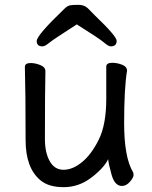

<svg xmlns="http://www.w3.org/2000/svg" viewBox="-20 -751 630 795"><path d="M485 19Q455 19 442 -27.5Q429 -74 428 -92Q410 -55 358 -15.5Q306 24 244 24Q182 24 148 -4Q86 -55 86 -171Q86 -368 83 -474Q83 -490 107 -490Q126 -490 147 -481.5Q168 -473 168 -456Q166 -368 166 -175Q166 -119 186 -83.5Q206 -48 243 -48Q281 -48 320 -80Q359 -112 389.5 -174Q420 -236 420 -342V-475Q420 -491 445 -491Q465 -491 485.5 -483Q506 -475 506 -458Q494 -385 494 -241Q494 -99 531 -38Q533 -34 533 -26Q533 -16 518 1.5Q503 19 485 19ZM156 -559Q132 -559 132 -581Q132 -605 247 -715Q259 -727 270.5 -729Q282 -731 305 -731Q329 -731 344 -716.5Q359 -702 374 -686Q463 -601 463 -582Q463 -559 439 -559Q429 -559 410.5 -575Q392 -591 298 -650Q201 -588 183.5 -573.5Q166 -559 156 -559Z"/></svg>

Font: LXGW WenKai TC
Style: Bold
Weight: 700
Designer: LXGW / Fontworks Inc.
Foundry: LXGW / Fontworks Inc.
Version: Version 1.330;April 28, 2024